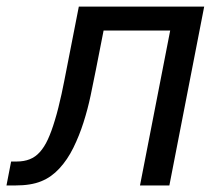

<svg xmlns="http://www.w3.org/2000/svg" viewBox="-53 -567 675 587"><path d="M-19 -73.2H-2Q20.5 -73.2 37.8 -80.1Q55.2 -86.9 68.8 -102.1Q82.5 -117.2 93.5 -141.1Q104.5 -165 114.7 -199.2Q120.6 -218.3 125.7 -239Q130.9 -259.8 135.3 -280Q139.6 -300.3 143.3 -318.8Q147 -337.4 149.9 -352.5L188 -546.9H571.3L464.8 0H375L467.3 -473.6H263.7L240.2 -354Q232.9 -316.9 224.1 -275.1Q215.3 -233.4 202.4 -192.9Q189.5 -152.3 171.4 -115.5Q153.3 -78.6 128.4 -51.8Q116.2 -38.6 102.8 -29.1Q89.4 -19.5 73.2 -12.9Q57.1 -6.3 37.6 -3.2Q18.1 0 -6.3 0H-33.2Z"/></svg>

Font: Hack
Style: Italic
Weight: 400
Italic angle: -11°
Monospace: yes
Designer: Christopher Simpkins
Foundry: Christopher Simpkins
Version: Version 2.019; ttfautohint (v1.4.1) -l 4 -r 80 -G 350 -x 0 -